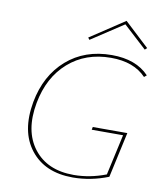

<svg xmlns="http://www.w3.org/2000/svg" viewBox="-93 -927 850 1007"><g transform="rotate(10 332.5 -424.0)"><path d="M496 -834 324 -721 316 -732 499 -853 630 -731 619 -721ZM455 -663Q584 -663 653 -590L640 -579Q575 -648 453 -648Q318 -648 226.5 -567.5Q135 -487 109 -347Q81 -195 152.5 -102Q224 -9 365 -9Q451 -9 537 -42L585 -259H418L421 -274H605L552 -32Q458 5 363 5Q214 5 138 -92Q62 -189 91 -349Q118 -494 214.5 -578.5Q311 -663 455 -663Z"/></g></svg>

Font: EauTest Thin
Style: Italic
Weight: 250
Italic angle: -12°
Designer: Christian Thalmann (Catharsis Fonts)
Version: Version 0.001;PS 000.001;hotconv 1.0.88;makeotf.lib2.5.64775